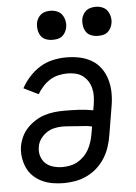

<svg xmlns="http://www.w3.org/2000/svg" viewBox="-53 -774 581 823"><g transform="rotate(-5 237.5 -362.5)"><path d="M189 8Q164 8 140.5 4Q117 0 95.5 -10Q74 -20 57.5 -36Q41 -52 31.5 -73Q22 -94 18.5 -118Q15 -142 19 -166Q23 -187 32.5 -207Q42 -227 57.5 -243Q73 -259 92 -271Q111 -283 131.5 -289.5Q152 -296 173 -298.5Q194 -301 215 -301Q247 -301 278.5 -299.5Q310 -298 341 -292L345 -315Q348 -333 348.5 -351Q349 -369 345 -385.5Q341 -402 332 -416.5Q323 -431 309.5 -441Q296 -451 279 -455Q262 -459 244 -459Q225 -459 205.5 -454.5Q186 -450 169 -439.5Q152 -429 138 -413.5Q124 -398 114 -381L51 -412Q65 -438 86 -461Q107 -484 132.5 -499.5Q158 -515 187 -521.5Q216 -528 244 -528Q273 -528 301 -522.5Q329 -517 353 -503Q377 -489 393 -467Q409 -445 417 -418Q425 -391 425.5 -362Q426 -333 421 -304L400 -178Q396 -153 388 -129Q380 -105 366 -82.5Q352 -60 332 -42Q312 -24 288 -12.5Q264 -1 238.5 3.5Q213 8 189 8ZM189 -61Q205 -61 222 -64.5Q239 -68 254 -76.5Q269 -85 281.5 -97.5Q294 -110 302.5 -125.5Q311 -141 316 -157Q321 -173 324 -189L330 -223Q314 -227 298.5 -228Q283 -229 267 -230Q251 -231 234.5 -232.5Q218 -234 202 -234Q185 -234 167.5 -230Q150 -226 134.5 -215.5Q119 -205 108 -189Q97 -173 95 -156Q91 -135 97 -116Q103 -97 116.5 -84.5Q130 -72 149.5 -66.5Q169 -61 189 -61ZM390 -608Q375 -608 361 -613Q347 -618 339 -629.5Q331 -641 328.5 -655.5Q326 -670 328 -685Q330 -695 335.5 -705Q341 -715 349.5 -721.5Q358 -728 369 -730.5Q380 -733 390 -733Q405 -733 418.5 -727.5Q432 -722 440 -710.5Q448 -699 451 -684.5Q454 -670 451 -655Q449 -645 443.5 -635Q438 -625 429.5 -618.5Q421 -612 410.5 -610Q400 -608 390 -608ZM194 -608Q179 -608 165.5 -613Q152 -618 144 -629.5Q136 -641 133.5 -655.5Q131 -670 133 -685Q135 -695 140.5 -705Q146 -715 154.5 -721.5Q163 -728 173.5 -730.5Q184 -733 194 -733Q209 -733 223 -727.5Q237 -722 245 -710.5Q253 -699 256 -684.5Q259 -670 256 -655Q254 -645 248.5 -635Q243 -625 234.5 -618.5Q226 -612 215 -610Q204 -608 194 -608Z"/></g></svg>

Font: Iosevka QP
Style: Italic
Weight: 400
Italic angle: -9°
Designer: Belleve Invis
Foundry: Belleve Invis
Version: Version 20.0.0; ttfautohint (v1.8.4)